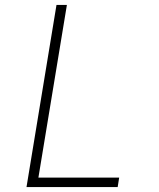

<svg xmlns="http://www.w3.org/2000/svg" viewBox="-20 -755 640 775"><path d="M87 0 208 -735H250L135 -38H461L455 0Z"/></svg>

Font: Iosevka XLt Ex Obl
Style: Regular
Weight: 200
Width: 7
Italic angle: -9°
Monospace: yes
Designer: Belleve Invis
Foundry: Belleve Invis
Version: Version 32.5.0; ttfautohint (v1.8.4)